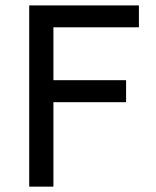

<svg xmlns="http://www.w3.org/2000/svg" viewBox="-20 -696 581 716"><path d="M179.2 -594.2V-397H450.2V-314.9H179.2V0H88.9V-675.8H498V-594.2Z"/></svg>

Font: ClearSansRegular
Style: Regular
Weight: 400
Foundry: Intel Corporation
Version: Version 1.00